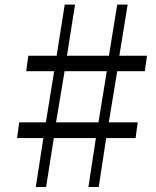

<svg xmlns="http://www.w3.org/2000/svg" viewBox="-20 -790 660 810"><path d="M163 -207.5H52L61 -274H173.5L208.5 -489.5H90.5L99.5 -555H219L253 -770.5H296.5L262.5 -555H439.5L474.5 -770.5H518.5L483.5 -555H600L591 -489.5H474.5L439 -274H561L552 -207.5H428L396.5 -1H353L384.5 -207.5H207L174.5 -1H131ZM395.5 -274 430.5 -489.5H252.5L216.5 -274Z"/></svg>

Font: Merriweather 96pt Light
Style: Italic
Weight: 300
Italic angle: -7.8°
Version: Version 2.101